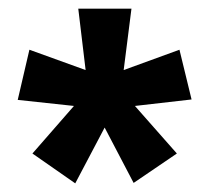

<svg xmlns="http://www.w3.org/2000/svg" viewBox="-20 -782 485 444"><path d="M284 -762 266 -620 395 -667 423 -552 292 -537 389 -427 289 -359 222 -487 154 -358 55 -427 151 -537 21 -551 48 -667 178 -620 161 -762Z"/></svg>

Font: Noto Sans Myanmar ExtraCondensed
Style: Bold
Weight: 700
Width: 2
Designer: Monotype Design Team
Foundry: Monotype Imaging Inc.
Version: Version 2.107; ttfautohint (v1.8.4.7-5d5b)